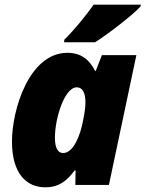

<svg xmlns="http://www.w3.org/2000/svg" viewBox="-20 -788 620 818"><path d="M254 -619 253 -608H385C434 -638 550 -727 579 -761L580 -768H379C344 -719 297 -661 254 -619ZM173 10C233 10 267 -20 298 -62H302L301 0H444L561 -553H414L388 -486H385C360 -536 323 -563 267 -563C105 -563 31 -322 31 -185C31 -48 93 10 173 10ZM249 -136C226 -136 214 -159 214 -201C214 -287 256 -416 307 -416C332 -416 344 -392 344 -352C344 -332 341 -310 334 -275C322 -209 292 -136 249 -136Z"/></svg>

Font: Noto Sans SemiCondensed Black
Style: Italic
Weight: 900
Width: 4
Italic angle: -12°
Designer: Monotype Design Team
Foundry: Monotype Imaging Inc.
Version: Version 2.013